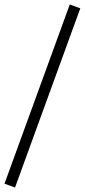

<svg xmlns="http://www.w3.org/2000/svg" viewBox="-69 -763 378 856"><path d="M242 -743 289 -726 -2 73 -49 56Z"/></svg>

Font: Combo
Style: Regular
Weight: 400
Designer: Eduardo Rodriguez Tunni
Foundry: Eduardo Rodriguez Tunni
Version: Version 1.001